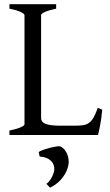

<svg xmlns="http://www.w3.org/2000/svg" viewBox="-20 -635 516 903"><path d="M460.9 -119.1Q457 -76.7 450.9 -45.4Q444.8 -14.2 440.9 0H24.4V-21Q57.6 -27.8 76.4 -35.9Q95.2 -43.9 95.2 -50.8V-564Q95.2 -569.8 77.4 -578.6Q59.6 -587.4 24.4 -594.2V-615.2H244.1V-594.2Q210.9 -587.4 192.1 -579.1Q173.3 -570.8 173.3 -564V-80.1Q173.3 -71.3 177.5 -64.7Q181.6 -58.1 191.9 -53.5Q202.1 -48.8 219.7 -46.4Q237.3 -43.9 264.2 -43.9H334Q356.4 -43.9 371.8 -46.4Q387.2 -48.8 398.9 -57.4Q410.6 -65.9 420.2 -82.5Q429.7 -99.1 439.9 -127.9ZM301.8 140.6Q299.3 154.3 292.7 169.4Q286.1 184.6 275.6 198.7Q265.1 212.9 250 225.6Q234.9 238.3 215.3 247.6L198.2 229.5Q204.6 225.6 211.2 217.5Q217.8 209.5 222.9 200Q228 190.4 231.4 180.4Q234.9 170.4 235.4 162.1Q235.8 151.4 232.4 141.1Q229 130.9 220.7 122.3Q212.4 113.8 199 108.2Q185.5 102.5 166.5 101.1L162.1 80.1Q166.5 76.2 180.2 71Q193.8 65.9 210 61.5Q226.1 57.1 241.2 54.7Q251 52.7 257.3 52.7Q261.2 52.7 264.2 53.7Q276.4 59.6 284.7 70.3Q293 81.1 297.4 93.3Q301.8 105.5 302.7 117.7Q303.2 121.6 303.2 125.5Q303.2 133.8 301.8 140.6Z"/></svg>

Font: Akkhara
Style: Regular
Weight: 400
Designer: J. Victor Gaultney
Version: Version 1.00 June 13, 2006, initial release